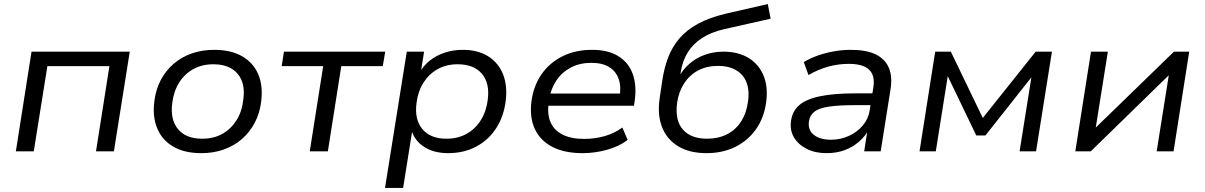

<svg xmlns="http://www.w3.org/2000/svg" viewBox="-20 -744 5924 944"><path d="M58 0 135 -490H618L540 0H452L518 -419H213L146 0Z M970 9Q887 9 832 -23Q777 -55 753 -113Q729 -171 739 -247Q746 -304 770.5 -350.5Q795 -397 834 -430.5Q873 -464 923.5 -481.5Q974 -499 1033 -499Q1116 -499 1171 -467Q1226 -435 1250 -378Q1274 -321 1264 -244Q1257 -187 1232.5 -140.5Q1208 -94 1169.5 -60.5Q1131 -27 1080.5 -9Q1030 9 970 9ZM974 -62Q1031 -62 1073.5 -86Q1116 -110 1143 -153Q1170 -196 1176 -253Q1188 -334 1148.5 -381Q1109 -428 1029 -428Q973 -428 930 -404Q887 -380 860.5 -337.5Q834 -295 827 -238Q816 -157 855 -109.5Q894 -62 974 -62Z M1503 0 1569 -419H1365L1376 -490H1874L1862 -419H1658L1592 0Z M1873 180 1980 -490H2065L2048 -381H2040Q2060 -420 2093 -446Q2126 -472 2167.5 -485.5Q2209 -499 2255 -499Q2330 -499 2380.5 -467Q2431 -435 2453.5 -378Q2476 -321 2466 -245Q2456 -169 2418.5 -112Q2381 -55 2321 -23Q2261 9 2183 9Q2113 9 2065 -22Q2017 -53 2002 -108H2008L1962 180ZM2175 -62Q2231 -62 2274 -86Q2317 -110 2344 -153Q2371 -196 2378 -253Q2389 -334 2349.5 -381Q2310 -428 2230 -428Q2174 -428 2131.5 -404Q2089 -380 2062 -337.5Q2035 -295 2028 -238Q2017 -157 2056.5 -109.5Q2096 -62 2175 -62Z M2844 9Q2755 9 2695.5 -22Q2636 -53 2609.5 -110Q2583 -167 2593 -246Q2603 -321 2642 -378Q2681 -435 2745 -467Q2809 -499 2891 -499Q2970 -499 3020 -468Q3070 -437 3090.5 -381.5Q3111 -326 3101 -251L3097 -224H2656L2665 -284H3049L3026 -266Q3035 -319 3021.5 -356.5Q3008 -394 2974.5 -414.5Q2941 -435 2888 -435Q2831 -435 2787.5 -412.5Q2744 -390 2717 -350.5Q2690 -311 2681 -261L2679 -247Q2669 -188 2685.5 -146.5Q2702 -105 2744.5 -83Q2787 -61 2852 -61Q2904 -61 2952 -74.5Q3000 -88 3040 -117L3066 -56Q3026 -25 2966 -8Q2906 9 2844 9Z M3454 9Q3370 9 3314 -25Q3258 -59 3234.5 -120.5Q3211 -182 3224 -266L3236 -346Q3245 -408 3264.5 -460Q3284 -512 3319.5 -554Q3355 -596 3410.5 -626.5Q3466 -657 3549 -677L3755 -724L3769 -652L3542 -601Q3477 -586 3432.5 -557.5Q3388 -529 3362 -487.5Q3336 -446 3327 -390L3322 -359H3314Q3335 -400 3368.5 -429.5Q3402 -459 3445 -474.5Q3488 -490 3537 -490Q3610 -490 3660.5 -459Q3711 -428 3734 -372.5Q3757 -317 3747 -242Q3737 -166 3697.5 -109.5Q3658 -53 3595.5 -22Q3533 9 3454 9ZM3456 -62Q3512 -62 3555 -84Q3598 -106 3624.5 -148Q3651 -190 3658 -247Q3669 -329 3629 -374.5Q3589 -420 3510 -420Q3455 -420 3412.5 -397.5Q3370 -375 3343.5 -334Q3317 -293 3309 -238Q3298 -152 3337.5 -107Q3377 -62 3456 -62Z M4044 9Q3988 9 3946.5 -12Q3905 -33 3884 -68Q3863 -103 3869 -148Q3875 -196 3908.5 -226Q3942 -256 4010.5 -270.5Q4079 -285 4188 -285H4284L4275 -227H4185Q4102 -227 4053.5 -219.5Q4005 -212 3983 -194Q3961 -176 3957 -145Q3952 -104 3982 -80.5Q4012 -57 4066 -57Q4112 -57 4153 -75.5Q4194 -94 4222 -127Q4250 -160 4256 -202L4274 -314Q4283 -373 4253 -401.5Q4223 -430 4153 -430Q4102 -430 4052.5 -416.5Q4003 -403 3955 -375L3932 -439Q3964 -458 4002.5 -471.5Q4041 -485 4082.5 -492Q4124 -499 4164 -499Q4237 -499 4283.5 -477.5Q4330 -456 4349.5 -412Q4369 -368 4358 -302L4310 0H4229L4246 -111H4254Q4235 -75 4203.5 -47.5Q4172 -20 4132 -5.5Q4092 9 4044 9Z M4501 0 4578 -490H4655L4812 -164L5072 -490H5152L5074 0H4993L5055 -389H5071L4825 -78H4780L4630 -390H4643L4581 0Z M5267 0 5344 -490H5427L5364 -95H5345L5752 -490H5827L5750 0H5667L5730 -396H5749L5343 0Z"/></svg>

Font: Nunito Sans 10pt SemiExpanded
Style: Italic
Weight: 400
Width: 6
Italic angle: -9°
Designer: Vernon Adams
Foundry: Vernon Adams
Version: Version 3.101;gftools[0.9.27]